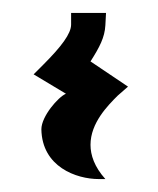

<svg xmlns="http://www.w3.org/2000/svg" viewBox="-20 -52 245 297"><path d="M143 225C126 206 120 188 120 172C120 138 147 111 162 96L178 82L120 43C134 21 142 6 143 -13L144 -32H90V-14C90 0 75 20 47 48L32 63L82 93C70 98 44 128 44 148C45 206 98 225 133 225Z"/></svg>

Font: Mint Spirit
Style: Bold
Weight: 700
Designer: HARENDAL Hirwen
Foundry: Arkandis Digital Foundry.
Version: Version 1.004;FFEdit